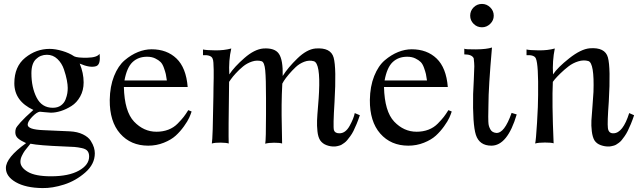

<svg xmlns="http://www.w3.org/2000/svg" viewBox="-20 -730 3262 978"><path d="M487 -456Q494 -402 470 -393Q439 -383 386 -406Q406 -358 406 -310Q406 -270 388.5 -238.5Q371 -207 344 -190Q317 -173 290 -164.5Q263 -156 239 -156Q232 -156 208.5 -158.5Q185 -161 183 -161Q167 -159 144 -135Q121 -111 121 -95Q121 -70 201 -67L336 -61Q375 -59 402.5 -45.5Q430 -32 442 -13Q454 6 458.5 21.5Q463 37 463 51Q463 106 414.5 148.5Q366 191 306.5 210Q247 229 196 228Q111 227 60.5 198Q10 169 10 126Q10 73 113 -1Q86 -13 72 -25Q58 -37 58 -56Q58 -67 61 -75.5Q64 -84 85 -107.5Q106 -131 150 -170Q53 -215 53 -306Q53 -391 108.5 -436Q164 -481 233 -481Q262 -481 297.5 -470.5Q333 -460 358 -443Q374 -435 424.5 -436Q475 -437 487 -456ZM325 -282Q325 -298 320.5 -322Q316 -346 305.5 -377Q295 -408 272.5 -429.5Q250 -451 219 -451Q186 -451 163 -428.5Q140 -406 140 -357Q140 -285 166.5 -233Q193 -181 249 -181Q274 -181 290.5 -193Q307 -205 314 -223.5Q321 -242 323 -255.5Q325 -269 325 -282ZM434 67Q434 50 426 39.5Q418 29 397.5 24.5Q377 20 359 18.5Q341 17 305 16Q178 11 135 2Q114 27 106.5 37.5Q99 48 91.5 63.5Q84 79 84 94Q84 123 122 145.5Q160 168 240 168Q330 168 382 139Q434 110 434 67Z M956 -162Q952 -149 944 -131Q936 -113 917 -86.5Q898 -60 875 -39Q852 -18 814.5 -3Q777 12 735 12Q646 12 592 -49.5Q538 -111 539 -221Q540 -290 561 -342.5Q582 -395 615 -423Q648 -451 683 -465Q718 -479 752 -479Q830 -479 879 -432Q928 -385 936 -287H611Q614 -162 663 -110.5Q712 -59 777 -59Q810 -59 837.5 -69.5Q865 -80 885 -100.5Q905 -121 915.5 -134.5Q926 -148 939 -169ZM830 -320Q827 -342 824.5 -353Q822 -364 815 -384Q808 -404 798 -414Q788 -424 770.5 -432.5Q753 -441 729 -441Q684 -441 655 -413.5Q626 -386 614 -320Z M1813 -143Q1805 -119 1796.5 -98.5Q1788 -78 1780.5 -63Q1773 -48 1764 -36Q1755 -24 1748.5 -16Q1742 -8 1733.5 -2Q1725 4 1720 7Q1715 10 1707.5 12Q1700 14 1697.5 14.5Q1695 15 1688 16H1682Q1664 17 1643.5 9.5Q1623 2 1611 -15Q1600 -32 1597 -61Q1594 -90 1595 -116Q1596 -142 1600 -188.5Q1604 -235 1605 -261Q1612 -407 1579 -418Q1555 -425 1530 -415.5Q1505 -406 1486 -388Q1467 -370 1451 -351Q1435 -332 1426 -318L1418 -304Q1415 -249 1414.5 -196Q1414 -143 1415.5 -84.5Q1417 -26 1417 1Q1405 -3 1376.5 -3Q1348 -3 1331 2Q1333 -7 1334 -46.5Q1335 -86 1335 -147.5Q1335 -209 1335 -230Q1335 -330 1331 -371.5Q1327 -413 1313 -418Q1289 -425 1263.5 -416.5Q1238 -408 1218 -391.5Q1198 -375 1181.5 -357Q1165 -339 1156 -326L1147 -313Q1143 -47 1145 1Q1133 -3 1104.5 -3.5Q1076 -4 1059 1Q1064 -25 1067 -239Q1067 -252 1067.5 -284Q1068 -316 1068.5 -333.5Q1069 -351 1068.5 -374Q1068 -397 1067 -411Q1066 -425 1063 -431Q1056 -451 1014 -449V-478Q1031 -474 1076.5 -473.5Q1122 -473 1158 -483Q1144 -422 1148 -351Q1174 -390 1225 -434.5Q1276 -479 1321 -483Q1380 -487 1401 -455.5Q1422 -424 1420 -343Q1447 -386 1495 -432.5Q1543 -479 1587 -483Q1665 -489 1679.5 -436.5Q1694 -384 1684 -211Q1676 -85 1681 -67Q1686 -51 1709 -51Q1740 -51 1761 -89Q1782 -127 1787 -154Z M2281 -162Q2277 -149 2269 -131Q2261 -113 2242 -86.5Q2223 -60 2200 -39Q2177 -18 2139.5 -3Q2102 12 2060 12Q1971 12 1917 -49.5Q1863 -111 1864 -221Q1865 -290 1886 -342.5Q1907 -395 1940 -423Q1973 -451 2008 -465Q2043 -479 2077 -479Q2155 -479 2204 -432Q2253 -385 2261 -287H1936Q1939 -162 1988 -110.5Q2037 -59 2102 -59Q2135 -59 2162.5 -69.5Q2190 -80 2210 -100.5Q2230 -121 2240.5 -134.5Q2251 -148 2264 -169ZM2155 -320Q2152 -342 2149.5 -353Q2147 -364 2140 -384Q2133 -404 2123 -414Q2113 -424 2095.5 -432.5Q2078 -441 2054 -441Q2009 -441 1980 -413.5Q1951 -386 1939 -320Z M2495 -650Q2495 -626 2477 -608.5Q2459 -591 2435 -591Q2410 -591 2392.5 -608.5Q2375 -626 2375 -650Q2375 -675 2392.5 -692.5Q2410 -710 2435 -710Q2459 -710 2477 -692.5Q2495 -675 2495 -650ZM2612 -147Q2565 12 2483 12Q2422 12 2404 -43Q2387 -96 2390 -251Q2391 -272 2393.5 -325Q2396 -378 2396 -392.5Q2396 -407 2393 -433Q2384 -453 2345 -453V-482Q2350 -478 2404.5 -478.5Q2459 -479 2486 -488Q2468 -284 2468 -195Q2468 -184 2467.5 -165Q2467 -146 2467 -135.5Q2467 -125 2467.5 -110.5Q2468 -96 2470.5 -88Q2473 -80 2477.5 -71.5Q2482 -63 2489.5 -58.5Q2497 -54 2507 -53Q2549 -49 2586 -155Z M3210 -143Q3202 -119 3193.5 -98.5Q3185 -78 3177.5 -63Q3170 -48 3161.5 -36Q3153 -24 3146.5 -16Q3140 -8 3131.5 -2Q3123 4 3118 7Q3113 10 3105.5 12Q3098 14 3095 14.5Q3092 15 3086 16H3080Q3062 17 3040.5 9.5Q3019 2 3008 -15Q2998 -32 2994.5 -61.5Q2991 -91 2992.5 -116.5Q2994 -142 2998 -190Q3002 -238 3003 -262Q3008 -409 2977 -419Q2953 -426 2925.5 -417.5Q2898 -409 2876 -392Q2854 -375 2835.5 -357Q2817 -339 2806 -326L2796 -313Q2791 -211 2800 0Q2788 -4 2755.5 -4Q2723 -4 2706 1Q2710 -15 2715.5 -104.5Q2721 -194 2721 -246Q2723 -400 2710 -431Q2703 -451 2662 -449V-478Q2677 -474 2724 -473.5Q2771 -473 2806 -483Q2793 -420 2797 -351Q2820 -386 2879.5 -433Q2939 -480 2984 -484Q3062 -490 3076.5 -437.5Q3091 -385 3081 -212Q3073 -105 3076.5 -77.5Q3080 -50 3105 -51Q3153 -52 3185 -154Z"/></svg>

Font: GFS Artemisia
Style: Regular
Weight: 400
Designer: Takis Katsoulidis and George D. Matthiopoulos
Foundry: Takis Katsoulidis and George D. Matthiopoulos
Version: Version 1.0